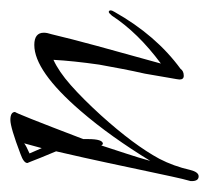

<svg xmlns="http://www.w3.org/2000/svg" viewBox="-44 -346 394 361"><g transform="rotate(-90 152.5 -166.0)"><path d="M1 11Q-8 11 -8 -2V-4Q-4 -18 0.5 -39Q5 -60 11 -88Q17 -116 26 -158.5Q35 -201 48 -257L36 -286Q31 -299 28.5 -305Q26 -311 26 -311Q26 -318 43 -324Q93 -343 107 -343Q122 -343 122 -334Q122 -334 122 -334Q121 -337 71 -206V-197Q71 -169 62 -169Q61 -169 59 -172Q51 -147 43.5 -124.5Q36 -102 30 -80Q52 -116 75.5 -149Q99 -182 124 -211Q199 -298 248 -298Q271 -298 271 -280Q271 -274 268 -265Q260 -231 246 -179.5Q232 -128 213 -60Q271 -103 303 -152Q308 -158 310 -158Q313 -158 313 -154Q313 -152 310 -147Q266 -69 203 -23Q199 -17 190 -17Q183 -17 183 -25Q183 -27 186 -43.5Q189 -60 194 -90Q199 -112 203 -133Q207 -154 211 -176Q218 -225 220 -262Q198 -252 172.5 -229.5Q147 -207 116 -173Q88 -142 67.5 -114.5Q47 -87 34 -63Q20 -36 13 -5Q9 11 1 11ZM54 -284 63 -317Q58 -313 44 -307Z"/></g></svg>

Font: Love Light
Style: Regular
Weight: 400
Designer: Robert E. Leuschke
Foundry: Robert E. Leuschke
Version: Version 1.010; ttfautohint (v1.8.3)